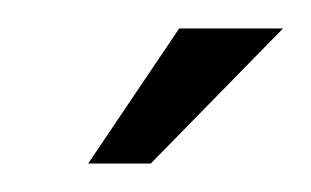

<svg xmlns="http://www.w3.org/2000/svg" viewBox="-20 -661 219 135"><path d="M42 -546 106 -641H179L86 -546Z"/></svg>

Font: Alumni Sans Medium
Style: Italic
Weight: 500
Italic angle: -8°
Designer: Robert E. Leuschke
Foundry: Robert E. Leuschke
Version: Version 1.016